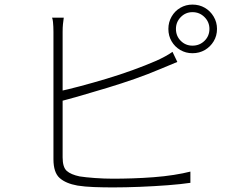

<svg xmlns="http://www.w3.org/2000/svg" viewBox="-20 -814 1040 837"><path d="M747 -688Q747 -657 768 -636Q789 -615 819 -615Q850 -615 871.5 -636Q893 -657 893 -688Q893 -718 871.5 -739.5Q850 -761 819 -761Q789 -761 768 -739.5Q747 -718 747 -688ZM714 -688Q714 -717 728 -741.5Q742 -766 766 -780Q790 -794 819 -794Q849 -794 873 -780Q897 -766 911.5 -741.5Q926 -717 926 -688Q926 -658 911.5 -634Q897 -610 873 -596Q849 -582 819 -582Q790 -582 766 -596Q742 -610 728 -634Q714 -658 714 -688ZM258 -737Q256 -723 254.5 -709Q253 -695 253 -675Q253 -663 253 -623.5Q253 -584 253 -528Q253 -472 253 -409.5Q253 -347 253 -289.5Q253 -232 253 -189Q253 -146 253 -128Q253 -85 271 -69Q289 -53 327 -45Q352 -41 393 -38Q434 -35 473 -35Q513 -35 558.5 -36.5Q604 -38 650 -41.5Q696 -45 737.5 -51.5Q779 -58 810 -66V-17Q770 -11 711 -6.5Q652 -2 589 0.5Q526 3 472 3Q431 3 390 1.5Q349 0 318 -5Q267 -14 240 -38Q213 -62 213 -120Q213 -141 213 -185.5Q213 -230 213 -289Q213 -348 213 -410.5Q213 -473 213 -528.5Q213 -584 213 -623.5Q213 -663 213 -675Q213 -687 212.5 -697.5Q212 -708 211 -718.5Q210 -729 207 -737ZM234 -415Q276 -424 330.5 -438.5Q385 -453 443.5 -470.5Q502 -488 558.5 -508.5Q615 -529 661 -549Q681 -558 699.5 -568Q718 -578 732 -588L753 -544Q738 -538 717 -529Q696 -520 676 -512Q627 -491 568.5 -470.5Q510 -450 449 -431.5Q388 -413 332.5 -397Q277 -381 234 -370Z"/></svg>

Font: Noto Sans SC ExtraLight
Style: Regular
Weight: 250
Designer: Ryoko NISHIZUKA 西塚涼子 (kana, bopomofo & ideographs); Paul D. Hunt (Latin, Greek & Cyrillic); Sandoll Communications 산돌커뮤니
Foundry: Adobe
Version: Version 2.004-H2;hotconv 1.0.118;makeotfexe 2.5.65603